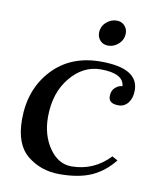

<svg xmlns="http://www.w3.org/2000/svg" viewBox="-74 -678 626 748"><g transform="rotate(10 239.0 -304.0)"><path d="M268 -559Q268 -584 286.5 -601Q305 -618 328 -618Q347 -618 359 -605.5Q371 -593 371 -575Q371 -550 352.5 -533Q334 -516 311 -516Q292 -516 280 -528.5Q268 -541 268 -559ZM352 -323Q352 -346 366 -358Q380 -370 394 -370Q390 -420 300 -420Q230 -420 179.5 -358.5Q129 -297 129 -202Q129 -130 164.5 -79Q200 -28 252 -28Q340 -28 403 -94L425 -82Q388 -35 338 -12.5Q288 10 211 10Q138 10 84.5 -33Q31 -76 31 -175Q31 -294 103 -372Q175 -450 295 -450Q444 -450 444 -362Q444 -332 429.5 -313Q415 -294 391 -294Q352 -294 352 -323Z"/></g></svg>

Font: Judson
Style: Italic
Weight: 400
Italic angle: -9.5°
Version: Version 20110429